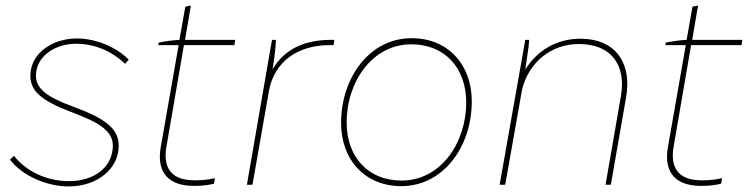

<svg xmlns="http://www.w3.org/2000/svg" viewBox="-20 -663 2684 689"><path d="M226 6C329 6 406 -57 406 -140C406 -200 360 -237 246 -279C147 -315 109 -345 109 -392C109 -458 174 -506 253 -506C317 -506 378 -482 429 -434L442 -449C396 -495 324 -525 255 -525C170 -525 89 -473 89 -391C89 -336 129 -302 233 -262C325 -227 387 -198 385 -137C382 -60 316 -13 227 -13C149 -13 75 -47 30 -104L16 -90C61 -31 149 6 226 6Z M654 3C685 6 723 3 748 -4L751 -24C726 -17 688 -14 658 -17C593 -23 565 -64 577 -135L640 -501H821L824 -520H644L665 -643L645 -639L624 -520C601 -519 566 -514 549 -510L548 -501H621L557 -136C542 -53 577 -4 654 3Z M866 0H886L945 -336C964 -443 1050 -501 1162 -501H1177L1180 -520H1168C1075 -520 1001 -488 958 -414C965 -456 970 -498 970 -520H956Z M1420 5C1571 5 1673 -137 1673 -299C1673 -432 1587 -526 1457 -526C1306 -526 1204 -384 1204 -222C1204 -89 1290 5 1420 5ZM1421 -15C1299 -15 1224 -102 1224 -223C1224 -371 1317 -504 1456 -504C1578 -504 1653 -417 1653 -296C1653 -148 1560 -15 1421 -15Z M1773 0H1793L1853 -339C1876 -439 1958 -505 2057 -505C2172 -505 2228 -432 2208 -317L2153 0H2172L2227 -315C2247 -432 2194 -524 2062 -524C1978 -524 1907 -482 1865 -413C1871 -459 1878 -494 1879 -520H1865Z M2474 3C2505 6 2543 3 2568 -4L2571 -24C2546 -17 2508 -14 2478 -17C2413 -23 2385 -64 2397 -135L2460 -501H2641L2644 -520H2464L2485 -643L2465 -639L2444 -520C2421 -519 2386 -514 2369 -510L2368 -501H2441L2377 -136C2362 -53 2397 -4 2474 3Z"/></svg>

Font: Fixel Text 20240404 Thin
Style: Italic
Weight: 100
Width: 4
Italic angle: -10°
Designer: AlfaBravo + MacPaw
Foundry: Kyrylo Tkachov, Marchela Mozhyna, Serhii Makarenko, Maria Weinstein, Zakhar Kryvoshyya
Version: Version 1.211;Glyphs 3.2 (3225)